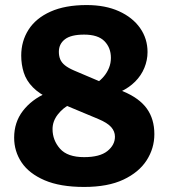

<svg xmlns="http://www.w3.org/2000/svg" viewBox="-20 -730 667 760"><path d="M313 10Q218 10 156.5 -16.5Q95 -43 65.5 -87Q36 -131 36 -185Q36 -246 70.5 -291Q105 -336 164 -362L260 -319Q229 -303 208.5 -276.5Q188 -250 188 -219Q188 -175 217.5 -141.5Q247 -108 313 -108Q375 -108 405 -132Q435 -156 435 -189Q435 -210 420 -227Q405 -244 369 -259L180 -338Q136 -358 110 -384.5Q84 -411 74 -443Q64 -475 64 -510Q64 -567 93 -612.5Q122 -658 180 -684Q238 -710 323 -710Q397 -710 451 -685.5Q505 -661 534.5 -619Q564 -577 564 -524Q564 -492 551.5 -461.5Q539 -431 515 -407Q491 -383 457 -367L363 -402Q379 -413 391.5 -428Q404 -443 411.5 -461.5Q419 -480 419 -501Q419 -541 393.5 -567Q368 -593 313 -593Q261 -593 237 -574.5Q213 -556 213 -525Q213 -508 218.5 -495Q224 -482 237 -471.5Q250 -461 273 -451L466 -369Q531 -342 561 -300.5Q591 -259 591 -199Q591 -143 560.5 -95.5Q530 -48 468.5 -19Q407 10 313 10Z"/></svg>

Font: REM SemiBold
Style: Regular
Weight: 600
Designer: Octavio Pardo
Foundry: Ashler Design
Version: Version 1.005;gftools[0.9.28]